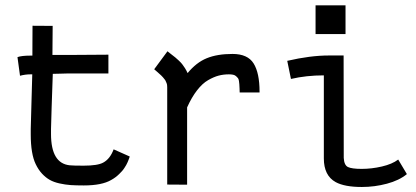

<svg xmlns="http://www.w3.org/2000/svg" viewBox="-20 -707 1593 735"><path d="M175.3 -213.4V-193.8Q175.3 -81.5 247.1 -74.2Q260.3 -72.8 299.8 -72.8Q354 -72.8 375 -84.5Q401.4 -98.6 415 -135.3L476.6 -107.9Q476.6 -107.4 474.9 -102.3Q473.1 -97.2 471.9 -94.5Q470.7 -91.8 468.3 -85.7Q465.8 -79.6 463.1 -75.2Q460.4 -70.8 456.3 -64.2Q452.1 -57.6 447.3 -52.2Q442.4 -46.9 436.3 -40.8Q430.2 -34.7 422.4 -28.8Q414.6 -22.9 405.8 -18.1Q370.1 2.9 300.8 2.9Q271 2.9 250.2 1.5Q229.5 0 207.5 -4.9Q185.5 -9.8 170.2 -18.6Q154.8 -27.3 140.9 -42.2Q127 -57.1 116.7 -78.6Q97.7 -117.7 97.7 -192.4V-213.4Q98.6 -239.7 100.3 -308.6Q102.1 -377.4 103.5 -422.4H96.7Q76.7 -422.4 56.6 -417L46.9 -488.3Q62.5 -494.1 96.7 -494.1H104Q104 -511.2 104.2 -551.3Q104.5 -591.3 104.5 -608.4L181.6 -607.9Q181.6 -563 180.7 -496.6H240.2L386.2 -497.6H395V-425.8H240.2Q229 -425.8 211.2 -425Q193.4 -424.3 182.1 -424.3Q179.7 -366.7 177.7 -297.1Q175.8 -227.5 175.3 -213.4Z M698.2 -427.2Q731.4 -467.8 771.5 -484.1Q811.5 -500.5 870.1 -500.5Q928.2 -500.5 950.9 -464.1Q973.6 -427.7 973.6 -356V-353H897.5Q897.5 -357.9 897 -368.9Q896.5 -379.9 896.2 -384.3Q896 -388.7 894.8 -396.7Q893.6 -404.8 890.9 -408Q888.2 -411.1 883.8 -415.3Q879.4 -419.4 872.6 -420.9Q865.7 -422.4 856.4 -422.4Q835.4 -422.4 816.9 -417.5Q798.3 -412.6 776.6 -400.1Q754.9 -387.7 734.4 -361.3Q713.9 -335 696.3 -295.9V0L620.1 -0.5V-373Q620.1 -377.4 619.6 -381.6Q619.1 -385.7 617.2 -389.9Q615.2 -394 614 -397.2Q612.8 -400.4 609.1 -404.5Q605.5 -408.7 603.8 -411.1Q602.1 -413.6 596.7 -418.5Q591.3 -423.3 588.9 -425.5Q586.4 -427.7 579.8 -433.6Q573.2 -439.5 570.3 -441.9L621.1 -510.7Q624.5 -507.8 635.5 -499.3Q646.5 -490.7 650.9 -487.3Q655.3 -483.9 663.8 -475.8Q672.4 -467.8 677.2 -461.7Q682.1 -455.6 688 -446.3Q693.8 -437 698.2 -427.2Z M1188 -686.5H1302.7V-576.7H1188ZM1238.8 -494.6H1295.4L1295.9 -102.5Q1297.4 -74.7 1312 -67.6Q1326.7 -60.5 1364.7 -60.5Q1402.8 -60.5 1441.9 -69.6Q1481 -78.6 1504.4 -96.2L1537.6 -40.5Q1507.8 -16.1 1460.9 -3.7Q1414.1 8.8 1365.2 8.8Q1299.3 8.8 1265.1 -9.8Q1219.7 -34.7 1219.7 -100.6V-418.5Q1152.8 -418.5 1093.8 -404.8L1079.6 -474.1Q1168 -494.6 1238.8 -494.6Z"/></svg>

Font: Fantasque Sans Mono
Style: Regular
Weight: 400
Monospace: yes
Designer: Jany Belluz
Version: Version 1.8.0 ; ttfautohint (v1.8.2)